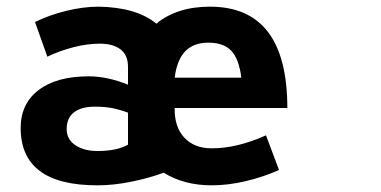

<svg xmlns="http://www.w3.org/2000/svg" viewBox="-20 -541 1142 576"><path d="M778 -135 817 -31Q770 -10 717 2.5Q664 15 615 15Q532 15 471 -23Q432 -8 377 3.5Q322 15 272 15Q42 15 42 -157Q42 -230 96 -271Q150 -312 246 -312Q302 -312 364 -287V-340Q364 -376 341.5 -393Q319 -410 280 -410Q242 -410 201 -399.5Q160 -389 122 -371L85 -475Q128 -496 179 -508.5Q230 -521 276 -521Q390 -519 449 -470Q511 -521 610 -521Q842 -521 842 -217H504Q503 -160 533 -128Q563 -96 615 -96Q691 -96 778 -135ZM504 -308H704Q697 -364 674 -388.5Q651 -413 605 -413Q561 -413 536 -387.5Q511 -362 504 -308ZM364 -203Q340 -212 317.5 -216.5Q295 -221 264 -221Q224 -221 202 -204Q180 -187 180 -154Q180 -123 206 -105.5Q232 -88 272 -88Q331 -88 364 -107Z"/></svg>

Font: XXII Aven Bold
Style: Regular
Weight: 700
Designer: Lecter Johnson
Foundry: Doubletwo Studios
Version: Version 1.001